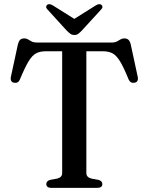

<svg xmlns="http://www.w3.org/2000/svg" viewBox="-20 -905 716 925"><path d="M159 -700H516.5Q533.5 -700 543.2 -705.2Q553 -710.5 560.8 -715.2Q568.5 -720 578.5 -720Q591 -720 598.2 -713.8Q605.5 -707.5 609.5 -692.5L643.5 -535Q646 -523 642 -515.5Q638 -508 628 -506.5Q619 -504.5 611.8 -508.2Q604.5 -512 599.5 -522.5Q576 -580.5 558.5 -609.2Q541 -638 522.2 -648Q503.5 -658 475 -658H396V-71.5Q396 -60.5 402.5 -54Q409 -47.5 421 -44.5L454 -38.5Q473 -33.5 473 -18Q473 0 448.5 0H227.5Q214.5 0 208.8 -5Q203 -10 203 -18Q203 -33.5 222 -38.5L255 -44.5Q267 -47.5 273.2 -54Q279.5 -60.5 279.5 -71.5V-658H200.5Q172.5 -658 153.8 -648Q135 -638 117.5 -609.2Q100 -580.5 76 -522.5Q71.5 -512 64.2 -508.2Q57 -504.5 47.5 -506.5Q38 -508 34 -515.5Q30 -523 32.5 -535L66.5 -692.5Q70.5 -707.5 77.5 -713.8Q84.5 -720 97.5 -720Q107.5 -720 115 -715.2Q122.5 -710.5 132.5 -705.2Q142.5 -700 159 -700ZM358 -801.5 234.5 -879Q217 -889.5 207 -881.5Q203 -878.5 202.5 -872.2Q202 -866 209 -859L301.5 -757.5Q311 -748 319 -742.2Q327 -736.5 338.5 -736.5Q349.5 -736.5 357.2 -742.2Q365 -748 374 -757.5L467 -859Q474 -866 473.5 -872.2Q473 -878.5 469 -881.5Q458.5 -889.5 441.5 -879L318 -801.5Z"/></svg>

Font: Fraunces 12pt
Style: Regular
Weight: 400
Version: Version 1.000;[b76b70a41]